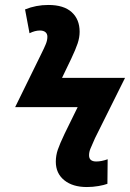

<svg xmlns="http://www.w3.org/2000/svg" viewBox="-20 -744 524 774"><path d="M205 -92Q205 -117 213 -140.5Q221 -164 241 -206L293 -312H41L146 -526Q159 -552 165 -567Q171 -582 171 -596Q171 -608 163 -614.5Q155 -621 141 -621Q121 -621 99 -610L81 -706Q125 -724 175 -724Q237 -724 269 -695Q301 -666 301 -616Q301 -593 293 -569Q285 -545 267 -507L230 -430H484L363 -187Q350 -158 344.5 -144.5Q339 -131 339 -118Q339 -93 368 -93Q389 -93 414 -102L413 -3Q400 2 377 6Q354 10 330 10Q273 10 239 -17.5Q205 -45 205 -92Z"/></svg>

Font: Noto Sans Display
Style: Bold Italic
Weight: 700
Italic angle: -12°
Designer: Monotype Design team
Foundry: Monotype Imaging Inc.
Version: Version 1.000